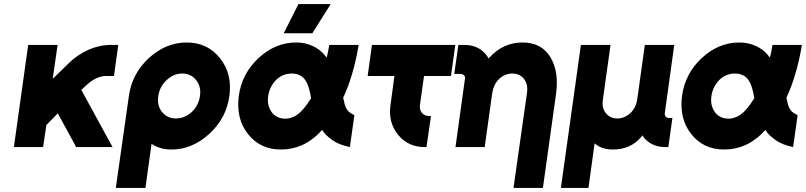

<svg xmlns="http://www.w3.org/2000/svg" viewBox="-20 -720 3946 940"><path d="M118 -500 48 0H191L207 -108L263 -165L353 0H531L378 -280L409 -308Q454 -348 500 -348H538L559 -500H521Q467 -500 412 -476Q386 -464 361.5 -447.5Q337 -431 316 -410L238 -334L262 -500Z M872 -360Q915 -360 940 -328Q966 -295 959 -250Q952 -203 919 -172Q884 -140 841 -140Q799 -140 773 -172Q748 -204 755 -250Q762 -297 796 -328Q830 -360 872 -360ZM894 -512Q792 -512 708 -435Q626 -359 611 -250L547 200H692L722 -16Q762 12 820 12Q921 12 1005 -65Q1088 -141 1103 -250Q1118 -359 1057 -435Q996 -512 894 -512Z M1430 -512Q1328 -512 1246 -436Q1164 -360 1149 -250Q1142 -195 1153 -148.5Q1164 -102 1194 -64Q1253 12 1356 12Q1411 12 1460 -10Q1486 -22 1510.5 -40.5Q1535 -59 1557 -84Q1566 -69 1579 -57Q1592 -45 1606 -35Q1624 -22 1646 -13.5Q1668 -5 1693 0L1715 -156Q1705 -161 1696.5 -166.5Q1688 -172 1682 -179Q1677 -186 1672.5 -195.5Q1668 -205 1666 -215Q1666 -219 1664 -225.5Q1662 -232 1660 -241Q1684 -292 1703.5 -357Q1723 -422 1736 -500H1592Q1589 -482 1586 -466.5Q1583 -451 1579 -438Q1576 -441 1573.5 -445Q1571 -449 1569 -451Q1546 -479 1510 -495Q1474 -512 1430 -512ZM1409 -360Q1434 -360 1454 -348Q1472 -337 1484 -311Q1489 -300 1494 -282Q1499 -264 1503 -239Q1493 -223 1482.5 -208.5Q1472 -194 1461 -182Q1441 -159 1417 -148Q1407 -144 1397.5 -141.5Q1388 -139 1378 -139Q1334 -139 1310 -171Q1286 -205 1293 -250Q1300 -296 1332 -329Q1364 -360 1409 -360ZM1369 -557H1509L1599 -700H1441Z M1801 -500 1780 -348H1911L1892 -207Q1879 -122 1929 -60Q1978 0 2059 0H2068L2090 -152H2081Q2058 -152 2045 -168Q2033 -184 2036 -207L2056 -348H2188L2209 -500Z M2638 200 2702 -258Q2710 -314 2703 -359.5Q2696 -405 2674 -441Q2631 -512 2538 -512Q2445 -512 2379 -441Q2377 -439 2375 -437.5Q2373 -436 2372 -433Q2370 -438 2367 -442.5Q2364 -447 2361 -451Q2322 -500 2254 -500H2224L2204 -358H2235Q2245 -358 2252 -351Q2259 -344 2256 -332L2210 0H2260H2336H2353L2390 -265Q2397 -308 2424 -334Q2453 -360 2488 -360Q2524 -360 2545 -334Q2566 -308 2560 -265L2494 200Z M2980 12Q3067 12 3119 -49Q3121 -52 3123 -54Q3125 -56 3126 -58Q3127 -55 3128 -53.5Q3129 -52 3130 -49Q3170 0 3236 0H3252L3272 -142H3256Q3246 -142 3239 -149Q3233 -157 3235 -168L3281 -500H3137L3100 -235Q3094 -192 3066 -166Q3037 -140 3002 -140Q2967 -140 2946 -166Q2925 -192 2932 -235L2969 -500H2824L2726 200H2861L2891 -18Q2926 12 2980 12Z M3600 -512Q3498 -512 3416 -436Q3334 -360 3319 -250Q3312 -195 3323 -148.5Q3334 -102 3364 -64Q3423 12 3526 12Q3581 12 3630 -10Q3656 -22 3680.5 -40.5Q3705 -59 3727 -84Q3736 -69 3749 -57Q3762 -45 3776 -35Q3794 -22 3816 -13.5Q3838 -5 3863 0L3885 -156Q3875 -161 3866.5 -166.5Q3858 -172 3852 -179Q3847 -186 3842.5 -195.5Q3838 -205 3836 -215Q3836 -219 3834 -225.5Q3832 -232 3830 -241Q3854 -292 3873.5 -357Q3893 -422 3906 -500H3762Q3759 -482 3756 -466.5Q3753 -451 3749 -438Q3746 -441 3743.5 -445Q3741 -449 3739 -451Q3716 -479 3680 -495Q3644 -512 3600 -512ZM3579 -360Q3604 -360 3624 -348Q3642 -337 3654 -311Q3659 -300 3664 -282Q3669 -264 3673 -239Q3663 -223 3652.5 -208.5Q3642 -194 3631 -182Q3611 -159 3587 -148Q3577 -144 3567.5 -141.5Q3558 -139 3548 -139Q3504 -139 3480 -171Q3456 -205 3463 -250Q3470 -296 3502 -329Q3534 -360 3579 -360Z"/></svg>

Font: Unageo
Style: ExtraBold-Italic
Weight: 800
Designer: Richard Sepsi
Foundry: Richard Sepsi
Version: Version 2.000